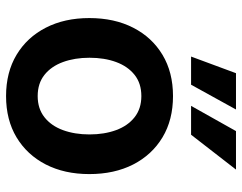

<svg xmlns="http://www.w3.org/2000/svg" viewBox="-104 -696 810 643"><g transform="rotate(90 301.5 -374.0)"><path d="M301.3 11.2Q221.7 11.2 163.1 -23.9Q104.5 -59.1 72.3 -121.8Q40 -184.6 40 -267.6Q40 -351.6 72.3 -414.6Q104.5 -477.5 163.1 -512.7Q221.7 -547.9 301.3 -547.9Q380.9 -547.9 439.5 -512.7Q498 -477.5 530.3 -414.6Q562.5 -351.6 562.5 -267.6Q562.5 -184.6 530.3 -121.8Q498 -59.1 439.5 -23.9Q380.9 11.2 301.3 11.2ZM301.3 -94.7Q343.3 -94.7 372.1 -117.4Q400.9 -140.1 415.3 -179.4Q429.7 -218.8 429.7 -268.1Q429.7 -317.9 415.3 -357.2Q400.9 -396.5 372.1 -419.2Q343.3 -441.9 301.3 -441.9Q258.8 -441.9 230.2 -419.2Q201.7 -396.5 187.3 -357.4Q172.9 -318.4 172.9 -268.1Q172.9 -218.8 187.3 -179.4Q201.7 -140.1 230.2 -117.4Q258.8 -94.7 301.3 -94.7ZM263.2 -608.4H168.9L224.6 -758.8H346.2ZM430.7 -608.4H334L418.5 -758.8H547.4Z"/></g></svg>

Font: V-Inter
Style: SemiBold-600
Weight: 600
Designer: Rasmus Andersson
Foundry: rsms
Version: Version 4.000;git-4146feb